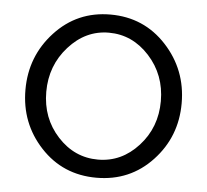

<svg xmlns="http://www.w3.org/2000/svg" viewBox="-44 -577 683 633"><g transform="rotate(5 297.5 -260.0)"><path d="M297 -530Q408 -530 482 -450Q556 -370 556 -259Q556 -148 482 -69Q408 10 297 10Q186 10 112.5 -69Q39 -148 39 -259Q39 -370 113 -450Q187 -530 297 -530ZM297 -470Q220 -470 164 -407.5Q108 -345 108 -258Q108 -171 163.5 -110.5Q219 -50 297 -50Q375 -50 431 -111.5Q487 -173 487 -260Q487 -347 431 -408.5Q375 -470 297 -470Z"/></g></svg>

Font: Raleway-v4020
Style: Regular
Weight: 400
Designer: Matt McInerney, Pablo Impallari, Rodrigo Fuenzalida
Foundry: Matt McInerney, Pablo Impallari, Rodrigo Fuenzalida
Version: Version 4.020;PS 004.020;hotconv 1.0.88;makeotf.lib2.5.64775